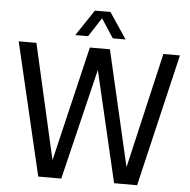

<svg xmlns="http://www.w3.org/2000/svg" viewBox="-61 -1008 1058 1068"><g transform="rotate(5 468.0 -473.5)"><path d="M192 0 18 -740H117L263 -98L415.5 -740H527.5L676.5 -95L826 -740H918.5L744 0H615.5L470.5 -619.5L320.5 0ZM328.5 -802 425.5 -947H512.5L609.5 -802H538L469 -908L400 -802Z"/></g></svg>

Font: Encode Sans Condensed Condensed Medium
Style: Regular
Weight: 500
Width: 3
Designer: Multiple Designers
Foundry: Impallari Type
Version: Version 3.000; ttfautohint (v1.8.3) -l 8 -r 50 -G 200 -x 14 